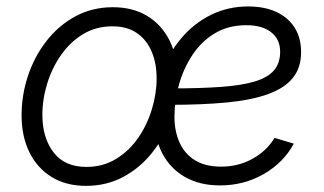

<svg xmlns="http://www.w3.org/2000/svg" viewBox="-20 -573 1019 604"><path d="M250.5 11.7Q188 11.7 142.6 -16.1Q97.2 -43.9 72.5 -94Q47.9 -144 47.9 -210.4Q47.9 -273.9 68.1 -334.7Q88.4 -395.5 126.2 -444.1Q164.1 -492.7 217 -521.5Q270 -550.3 335.4 -550.3Q397.9 -550.3 443.6 -522.5Q489.3 -494.6 513.9 -444.6Q538.6 -394.5 538.6 -328.1Q538.6 -263.7 518.1 -202.9Q497.6 -142.1 459.5 -93.8Q421.4 -45.4 368.4 -16.8Q315.4 11.7 250.5 11.7ZM252 -47.9Q303.7 -47.9 344.7 -72.8Q385.7 -97.7 414.1 -138.4Q442.4 -179.2 457.5 -228.5Q472.7 -277.8 472.7 -326.7Q472.7 -374 457 -410.9Q441.4 -447.8 410.6 -469Q379.9 -490.2 333.5 -490.2Q282.7 -490.2 242.2 -466.1Q201.7 -441.9 172.9 -401.1Q144 -360.4 128.7 -310.8Q113.3 -261.2 113.3 -210.9Q113.3 -140.1 148.2 -94Q183.1 -47.9 252 -47.9ZM671.9 10.3Q608.9 10.3 562.5 -15.9Q516.1 -42 490.7 -90.3Q465.3 -138.7 465.3 -205.6Q465.3 -278.3 487.5 -341.6Q509.8 -404.8 550 -452.4Q590.3 -500 644 -526.4Q697.8 -552.7 760.3 -552.7Q812 -552.7 849.4 -535.4Q886.7 -518.1 907 -485.8Q927.2 -453.6 927.2 -409.2Q927.2 -360.4 901.4 -328.1Q875.5 -295.9 823.7 -277.1Q772 -258.3 694.1 -250.7Q616.2 -243.2 512.2 -243.2L520 -294.9Q609.9 -294.9 674.6 -299.6Q739.3 -304.2 780.5 -316.4Q821.8 -328.6 841.6 -351.3Q861.3 -374 861.3 -410.2Q861.3 -449.2 833.3 -471.4Q805.2 -493.7 754.9 -493.7Q698.2 -493.7 656 -468.3Q613.8 -442.9 585.7 -400.6Q557.6 -358.4 543.2 -307.4Q528.8 -256.3 528.8 -205.6Q528.8 -160.6 544.7 -125Q560.5 -89.4 593 -69.1Q625.5 -48.8 675.3 -48.8Q730 -48.8 774.4 -73.5Q818.8 -98.1 843.8 -139.2L904.3 -121.1Q872.1 -61.5 809.8 -25.6Q747.6 10.3 671.9 10.3Z"/></svg>

Font: Inter 16pt Light
Style: Italic
Weight: 300
Italic angle: -9.3988°
Version: Version 4.001;git-66647c0bb